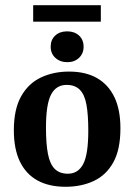

<svg xmlns="http://www.w3.org/2000/svg" viewBox="-20 -705 515 735"><path d="M318 -205Q318 -265 311 -304Q304 -343 285.5 -361.5Q267 -380 235 -380Q195 -380 175.5 -343Q156 -306 156 -216Q156 -155 163.5 -116Q171 -77 189.5 -58.5Q208 -40 240 -40Q279 -40 298.5 -77Q318 -114 318 -205ZM33 -206Q33 -287 61 -336.5Q89 -386 137 -408.5Q185 -431 244 -431Q308 -431 351.5 -406Q395 -381 418 -333Q441 -285 441 -214Q441 -132 413.5 -83Q386 -34 338.5 -12Q291 10 231 10Q167 10 123 -14.5Q79 -39 56 -87Q33 -135 33 -206ZM238 -467Q210 -467 192 -483.5Q174 -500 174 -526Q174 -553 191.5 -569Q209 -585 237 -585Q265 -585 282.5 -569Q300 -553 300 -526Q300 -500 282.5 -483.5Q265 -467 238 -467ZM107 -685H366V-622H107Z"/></svg>

Font: Yrsa SemiBold
Style: Regular
Weight: 600
Version: Version 2.004